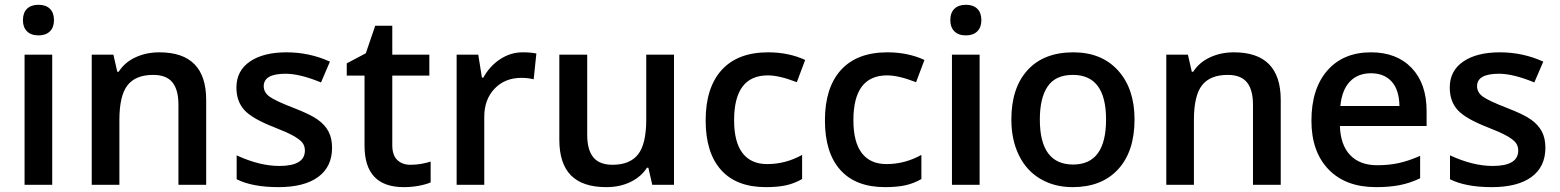

<svg xmlns="http://www.w3.org/2000/svg" viewBox="-20 -767 6477 797"><path d="M196.8 0H82V-540H196.8ZM75.2 -683.1Q75.2 -713.9 92 -730.5Q108.9 -747.1 140.1 -747.1Q170.4 -747.1 187.3 -730.5Q204.1 -713.9 204.1 -683.1Q204.1 -653.8 187.3 -637Q170.4 -620.1 140.1 -620.1Q108.9 -620.1 92 -637Q75.2 -653.8 75.2 -683.1Z M835.9 0H720.7V-332Q720.7 -394.5 695.6 -425.3Q670.4 -456.1 615.7 -456.1Q543 -456.1 509.3 -413.1Q475.6 -370.1 475.6 -269V0H360.8V-540H450.7L466.8 -469.2H472.7Q497.1 -507.8 542 -528.8Q586.9 -549.8 641.6 -549.8Q835.9 -549.8 835.9 -352.1Z M1358.4 -153.8Q1358.4 -74.7 1300.8 -32.5Q1243.2 9.8 1135.7 9.8Q1027.8 9.8 962.4 -22.9V-122.1Q1057.6 -78.1 1139.6 -78.1Q1245.6 -78.1 1245.6 -142.1Q1245.6 -162.6 1233.9 -176.3Q1222.2 -189.9 1195.3 -204.6Q1168.5 -219.2 1120.6 -237.8Q1027.3 -273.9 994.4 -310.1Q961.4 -346.2 961.4 -403.8Q961.4 -473.1 1017.3 -511.5Q1073.2 -549.8 1169.4 -549.8Q1264.6 -549.8 1349.6 -511.2L1312.5 -424.8Q1225.1 -460.9 1165.5 -460.9Q1074.7 -460.9 1074.7 -409.2Q1074.7 -383.8 1098.4 -366.2Q1122.1 -348.6 1201.7 -317.9Q1268.6 -292 1298.8 -270.5Q1329.1 -249 1343.8 -220.9Q1358.4 -192.9 1358.4 -153.8Z M1683.6 -83Q1725.6 -83 1767.6 -96.2V-9.8Q1748.5 -1.5 1718.5 4.2Q1688.5 9.8 1656.2 9.8Q1493.2 9.8 1493.2 -162.1V-453.1H1419.4V-503.9L1498.5 -545.9L1537.6 -660.2H1608.4V-540H1762.2V-453.1H1608.4V-164.1Q1608.4 -122.6 1629.2 -102.8Q1649.9 -83 1683.6 -83Z M2149.4 -549.8Q2184.1 -549.8 2206.5 -544.9L2195.3 -438Q2170.9 -443.8 2144.5 -443.8Q2075.7 -443.8 2033 -398.9Q1990.2 -354 1990.2 -282.2V0H1875.5V-540H1965.3L1980.5 -444.8H1986.3Q2013.2 -493.2 2056.4 -521.5Q2099.6 -549.8 2149.4 -549.8Z M2687.5 0 2671.4 -70.8H2665.5Q2641.6 -33.2 2597.4 -11.7Q2553.2 9.8 2496.6 9.8Q2398.4 9.8 2350.1 -39.1Q2301.8 -87.9 2301.8 -187V-540H2417.5V-207Q2417.5 -145 2442.9 -114Q2468.3 -83 2522.5 -83Q2594.7 -83 2628.7 -126.2Q2662.6 -169.4 2662.6 -271V-540H2777.8V0Z M3159.2 9.8Q3036.6 9.8 2972.9 -61.8Q2909.2 -133.3 2909.2 -267.1Q2909.2 -403.3 2975.8 -476.6Q3042.5 -549.8 3168.5 -549.8Q3253.9 -549.8 3322.3 -518.1L3287.6 -425.8Q3214.8 -454.1 3167.5 -454.1Q3027.3 -454.1 3027.3 -268.1Q3027.3 -177.2 3062.3 -131.6Q3097.2 -85.9 3164.6 -85.9Q3241.2 -85.9 3309.6 -124V-23.9Q3278.8 -5.9 3243.9 2Q3209 9.8 3159.2 9.8Z M3654.3 9.8Q3531.7 9.8 3468 -61.8Q3404.3 -133.3 3404.3 -267.1Q3404.3 -403.3 3470.9 -476.6Q3537.6 -549.8 3663.6 -549.8Q3749 -549.8 3817.4 -518.1L3782.7 -425.8Q3710 -454.1 3662.6 -454.1Q3522.5 -454.1 3522.5 -268.1Q3522.5 -177.2 3557.4 -131.6Q3592.3 -85.9 3659.7 -85.9Q3736.3 -85.9 3804.7 -124V-23.9Q3773.9 -5.9 3739 2Q3704.1 9.8 3654.3 9.8Z M4046.4 0H3931.6V-540H4046.4ZM3924.8 -683.1Q3924.8 -713.9 3941.7 -730.5Q3958.5 -747.1 3989.7 -747.1Q4020 -747.1 4036.9 -730.5Q4053.7 -713.9 4053.7 -683.1Q4053.7 -653.8 4036.9 -637Q4020 -620.1 3989.7 -620.1Q3958.5 -620.1 3941.7 -637Q3924.8 -653.8 3924.8 -683.1Z M4689.5 -271Q4689.5 -138.7 4621.6 -64.5Q4553.7 9.8 4432.6 9.8Q4356.9 9.8 4298.8 -24.4Q4240.7 -58.6 4209.5 -122.6Q4178.2 -186.5 4178.2 -271Q4178.2 -402.3 4245.6 -476.1Q4313 -549.8 4435.5 -549.8Q4552.7 -549.8 4621.1 -474.4Q4689.5 -398.9 4689.5 -271ZM4296.4 -271Q4296.4 -84 4434.6 -84Q4571.3 -84 4571.3 -271Q4571.3 -456.1 4433.6 -456.1Q4361.3 -456.1 4328.9 -408.2Q4296.4 -360.4 4296.4 -271Z M5296.4 0H5181.2V-332Q5181.2 -394.5 5156 -425.3Q5130.9 -456.1 5076.2 -456.1Q5003.4 -456.1 4969.7 -413.1Q4936 -370.1 4936 -269V0H4821.3V-540H4911.1L4927.2 -469.2H4933.1Q4957.5 -507.8 5002.4 -528.8Q5047.4 -549.8 5102.1 -549.8Q5296.4 -549.8 5296.4 -352.1Z M5691.9 9.8Q5565.9 9.8 5494.9 -63.7Q5423.8 -137.2 5423.8 -266.1Q5423.8 -398.4 5489.7 -474.1Q5555.7 -549.8 5670.9 -549.8Q5777.8 -549.8 5839.8 -484.9Q5901.9 -419.9 5901.9 -306.2V-244.1H5542Q5544.4 -165.5 5584.5 -123.3Q5624.5 -81.1 5697.3 -81.1Q5745.1 -81.1 5786.4 -90.1Q5827.6 -99.1 5875 -120.1V-26.9Q5833 -6.8 5790 1.5Q5747.1 9.8 5691.9 9.8ZM5670.9 -462.9Q5616.2 -462.9 5583.3 -428.2Q5550.3 -393.6 5543.9 -327.1H5789.1Q5788.1 -394 5756.8 -428.5Q5725.6 -462.9 5670.9 -462.9Z M6395 -153.8Q6395 -74.7 6337.4 -32.5Q6279.8 9.8 6172.4 9.8Q6064.5 9.8 5999 -22.9V-122.1Q6094.2 -78.1 6176.3 -78.1Q6282.2 -78.1 6282.2 -142.1Q6282.2 -162.6 6270.5 -176.3Q6258.8 -189.9 6231.9 -204.6Q6205.1 -219.2 6157.2 -237.8Q6064 -273.9 6031 -310.1Q5998 -346.2 5998 -403.8Q5998 -473.1 6054 -511.5Q6109.9 -549.8 6206.1 -549.8Q6301.3 -549.8 6386.2 -511.2L6349.1 -424.8Q6261.7 -460.9 6202.1 -460.9Q6111.3 -460.9 6111.3 -409.2Q6111.3 -383.8 6135 -366.2Q6158.7 -348.6 6238.3 -317.9Q6305.2 -292 6335.4 -270.5Q6365.7 -249 6380.4 -220.9Q6395 -192.9 6395 -153.8Z"/></svg>

Font: f1_52653          
Style: Regular
Weight: 600
Foundry: Ascender Corporation
Version: Version 1.10